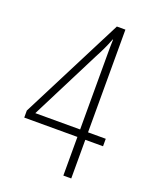

<svg xmlns="http://www.w3.org/2000/svg" viewBox="-133 -864 670 845"><g transform="rotate(20 202.5 -441.5)"><path d="M389 -274V-309H306V-790H266L20 -307V-274H269V-93H306V-274ZM269 -309H59L224 -635C240 -665 255 -695 268 -730H270C269 -706 269 -685 269 -659Z"/></g></svg>

Font: Noto Sans Kannada UI ExtraCondensed ExtraLight
Style: Regular
Weight: 200
Width: 2
Designer: Jelle Bosma - Monotype Design Team
Foundry: Monotype Imaging Inc.
Version: Version 2.005